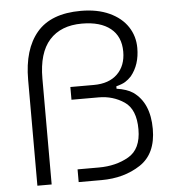

<svg xmlns="http://www.w3.org/2000/svg" viewBox="-54 -822 773 871"><g transform="rotate(-5 332.5 -386.5)"><path d="M81 -482Q81 -621 145.5 -697Q210 -773 346 -773Q421 -773 475.5 -748Q530 -723 558.5 -680Q587 -637 587 -583Q587 -507 546 -457Q533 -443 518.5 -434Q504 -425 477 -418V-407Q524 -400 551 -382Q625 -330 625 -211Q625 -98 550.5 -49Q476 0 373 0H269V-58H366Q444 -58 502 -91.5Q560 -125 560 -215Q560 -306 509 -340.5Q458 -375 393 -375H269V-433H376Q445 -433 483.5 -470.5Q522 -508 522 -572Q522 -641 476 -678Q430 -715 346 -715Q250 -715 198 -657Q146 -599 146 -482V0H81Z"/></g></svg>

Font: Open Sauce Sans Light
Style: Regular
Weight: 300
Designer: Alfredo Marco Pradil
Foundry: Creative Sauce Fz LLC
Version: Version 1.477